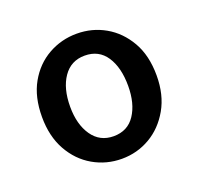

<svg xmlns="http://www.w3.org/2000/svg" viewBox="-79 -895 570 551"><g transform="rotate(-20 206.5 -619.0)"><path d="M206 -428Q159 -428 119 -451Q79 -474 55 -517Q31 -560 31 -619Q31 -680 55 -722.5Q79 -765 119 -787.5Q159 -810 206 -810Q253 -810 292.5 -787.5Q332 -765 356.5 -722.5Q381 -680 381 -619Q381 -560 356.5 -517Q332 -474 292.5 -451Q253 -428 206 -428ZM206 -497Q249 -497 271.5 -531Q294 -565 294 -619Q294 -675 271.5 -709Q249 -743 206 -743Q164 -743 140.5 -709Q117 -675 117 -619Q117 -565 140.5 -531Q164 -497 206 -497Z"/></g></svg>

Font: Noto Sans HK Thin Medium
Style: Regular
Weight: 500
Version: Version 2.004-H2;hotconv 1.0.118;makeotfexe 2.5.65603